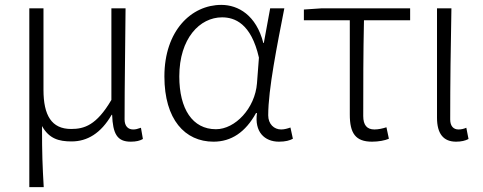

<svg xmlns="http://www.w3.org/2000/svg" viewBox="-20 -567 1979 786"><path d="M100 199H159C154 111 152 67 152 -51C181 1 221 12 273 12C337 12 393 -21 437 -97H439C442 -20 459 13 515 13C538 13 553 9 565 2L557 -44C542 -39 536 -37 525 -37C505 -37 490 -50 490 -78C490 -227 493 -377 494 -533H436V-158C375 -54 325 -39 271 -39C191 -39 158 -95 158 -199V-533H100Z M854 13C927 13 985 -26 1028 -104H1032C1021 -27 1063 13 1122 13C1149 13 1166 8 1179 1L1169 -45C1158 -41 1144 -37 1131 -37C1102 -37 1078 -59 1078 -95C1078 -202 1115 -384 1144 -533H1086L1060 -391H1058C1029 -505 955 -547 886 -547C763 -547 653 -441 653 -254C653 -78 737 13 854 13ZM864 -38C768 -38 714 -121 714 -254C714 -410 798 -496 889 -496C940 -496 1008 -472 1040 -331L1032 -226C1024 -124 943 -38 864 -38Z M1503 13C1530 13 1556 8 1572 1L1562 -46C1547 -41 1529 -37 1513 -37C1482 -37 1467 -55 1467 -92C1467 -221 1467 -348 1470 -484H1659V-533H1298L1224 -528V-484H1412V-98C1412 -22 1435 13 1503 13Z M1847 13C1868 13 1885 9 1898 2L1889 -44C1878 -39 1867 -37 1857 -37C1837 -37 1823 -50 1823 -78C1823 -227 1825 -377 1828 -533H1769V-85C1769 -20 1795 13 1847 13Z"/></svg>

Font: Spoqa Han Sans Neo Light
Style: Regular
Weight: 300
Designer: [Spoqa Han Sans Neo] Dong-huui Kim  Younghwa Kang  Yujin Lee  [Noto Sans] Ryoko NISHIZUKA  (kana & ideographs); Paul D. 
Foundry: Spoqa (http://www.spoqa-han-sans.com)
Version: Version 1.000